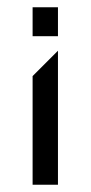

<svg xmlns="http://www.w3.org/2000/svg" viewBox="-20 -510 250 530"><path d="M140 -410H70V-490H140ZM140 0H70V-300L140 -370Z"/></svg>

Font: Iceland
Style: Regular
Weight: 400
Designer: Cyreal (www.cyreal.org)
Foundry: Cyreal (www.cyreal.org)
Version: Version 1.001